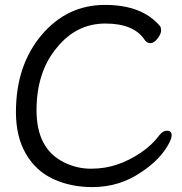

<svg xmlns="http://www.w3.org/2000/svg" viewBox="-20 -739 743 783"><path d="M357 24Q269 24 198 -8.5Q127 -41 86 -111Q45 -181 45 -282Q45 -472 149 -595.5Q253 -719 408 -719Q560 -719 633 -632Q637 -626 637 -614Q637 -601 622.5 -582Q608 -563 594 -563Q579 -563 571 -575Q527 -643 410 -643Q292 -643 213 -546Q129 -447 129 -289Q129 -132 241 -77Q293 -51 351 -51Q408 -51 458 -68Q508 -85 554.5 -116.5Q601 -148 631 -189Q645 -206 661 -206Q680 -206 680 -187Q680 -172 665 -147Q631 -87 559 -39Q469 24 357 24Z"/></svg>

Font: LXGW WenKai TC
Style: Bold
Weight: 700
Designer: LXGW / Fontworks Inc.
Foundry: LXGW / Fontworks Inc.
Version: Version 1.330;April 28, 2024